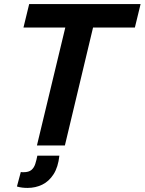

<svg xmlns="http://www.w3.org/2000/svg" viewBox="-20 -713 709 941"><path d="M161 0 300 -578H95L123 -693H669L641 -578H436L298 0ZM115 208Q102 208 89 206.5Q76 205 63 201L82 130Q86 131 89 131Q92 131 95 131Q121 131 134 120Q147 109 153 90Q159 71 163 50H271Q265 106 242.5 141Q220 176 187 192Q154 208 115 208Z"/></svg>

Font: Ubuntu Sans
Style: Bold Italic
Weight: 700
Italic angle: -13.5°
Designer: Dalton Maag Ltd
Foundry: Dalton Maag Ltd
Version: Version 1.006